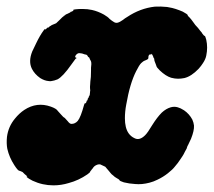

<svg xmlns="http://www.w3.org/2000/svg" viewBox="-63 -496 643 578"><path d="M403 -476Q421 -477 440 -475Q458 -472 466 -469Q478 -465 487 -461Q502 -453 502 -450.5Q502 -448 507 -444Q512 -439 519 -429Q524 -421 533 -412Q538 -406 540 -403Q542 -400 543 -399.5Q544 -399 546 -395Q551 -388 553 -388Q555 -388 558 -376Q563 -353 558 -329Q556 -318 548 -306Q543 -298 535 -289Q513 -266 492 -261Q482 -259 473 -259Q463 -259 452 -262Q436 -267 418 -284Q408 -294 408 -297Q408 -298 406 -302.5Q404 -307 403.5 -309Q403 -311 402 -313Q401 -317 401 -320Q401 -320 400 -321Q399 -322 398 -326Q395 -333 394 -333Q393 -334 392.5 -334Q392 -334 392 -332V-330L391 -332Q389 -333 388 -332Q385 -331 384 -327Q384 -323 383.5 -320.5Q383 -318 379.5 -316.5Q376 -315 374 -314Q368 -312 362 -306Q356 -300 347 -282Q328 -245 317 -181Q313 -160 313 -140Q313 -111 324 -95Q331 -85 342 -80Q357 -72 374 -89Q382 -97 395 -119Q410 -143 424 -157Q437 -169 451 -173Q462 -176 472 -173Q480 -171 491 -164Q507 -153 516 -136Q520 -127 521 -118Q522 -103 512 -78Q509 -71 506.5 -66.5Q504 -62 503 -59Q502 -58 500.5 -54Q499 -50 499 -49Q496 -43 493.5 -39Q491 -35 490 -32Q488 -28 479 -15Q476 -10 472 -5Q468 0 463 6Q457 14 442.5 25.5Q428 37 411 45Q399 51 387 54Q364 60 344 58Q326 57 310 53Q298 49 297 47Q296 44 288 40Q283 37 282.5 36.5Q282 36 278 32.5Q274 29 273 28.5Q272 28 269.5 24.5Q267 21 265 19Q263 17 259 12Q255 7 254 6Q252 5 246.5 2.5Q241 0 239 -1Q233 -2 227 1Q220 4 216 11Q213 14 212 16Q208 20 208 22Q208 23 200 29Q174 47 144 55Q121 62 98 62Q65 62 35 48Q23 42 16 36H18Q19 36 19 36Q19 34 11 28L10 27L5 22Q3 21 -0.5 19.5Q-4 18 -5 18Q-9 18 -20 1Q-35 -22 -41 -48Q-44 -64 -42 -84Q-38 -115 -18 -139Q-5 -155 10 -165Q48 -190 90 -175Q107 -169 111 -162Q113 -160 120.5 -151.5Q128 -143 130 -142Q131 -141 131 -142L141 -131Q147 -123 152 -123Q163 -123 171 -132Q180 -143 190 -180Q191 -183 191.5 -184Q192 -185 193 -185Q196 -184 198 -192Q198 -193 198 -193Q201 -193 201 -198Q201 -199 202.5 -200.5Q204 -202 204 -203.5Q204 -205 204.5 -205Q205 -205 205.5 -207Q206 -209 207 -209L208 -218V-220Q209 -222 208.5 -225Q208 -228 208 -231V-235V-236Q208 -237 208.5 -242.5Q209 -248 209 -251Q211 -262 211 -283V-292L212 -303Q212 -310 210.5 -312.5Q209 -315 208.5 -316Q208 -317 207 -319Q206 -324 203 -324Q203 -324 201 -327Q199 -332 193 -332Q190 -333 184 -335Q175 -337 171 -335Q166 -332 164 -328Q162 -324 166 -322Q168 -322 168 -321.5Q168 -321 166 -320Q164 -319 164 -318.5Q164 -318 161.5 -315Q159 -312 152 -302Q126 -265 110 -257Q100 -253 92 -252Q89 -251 83 -252Q71 -253 58 -261Q41 -273 33 -289Q22 -311 34 -341Q39 -352 46 -366Q57 -389 68 -404Q73 -411 73 -408Q73 -405 79 -412Q81 -414 81 -413Q81 -412 82.5 -413Q84 -414 86 -416Q88 -418 88 -417.5Q88 -417 90 -418.5Q92 -420 92 -420Q92 -420 94 -421Q96 -422 96.5 -422Q97 -422 97.5 -422.5Q98 -423 99 -423Q102 -424 106 -426Q108 -428 116 -435.5Q124 -443 124 -443.5Q124 -444 127 -446Q128 -446 128.5 -447Q129 -448 129 -448Q129 -448 129.5 -448.5Q130 -449 131 -449Q133 -450 134 -451Q135 -452 134 -452L139 -454Q150 -459 150 -460H149H148Q150 -460 152.5 -461Q155 -462 156.5 -463Q158 -464 158 -465.5Q158 -467 158.5 -467Q159 -467 165 -468Q172 -469 185 -469Q201 -469 214 -466Q232 -462 250 -452Q262 -445 267 -439Q274 -433 281 -429Q287 -426 292 -428Q297 -429 307 -436Q313 -441 320 -445Q359 -471 403 -476Z"/></svg>

Font: TT2020 Style B
Style: Italic
Weight: 400
Italic angle: -15°
Version: Version 0.2.000